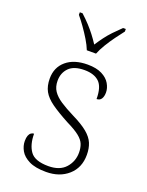

<svg xmlns="http://www.w3.org/2000/svg" viewBox="-146 -839 707 922"><g transform="rotate(20 207.5 -378.0)"><path d="M207 10Q152 10 120 -6Q88 -22 74.5 -46Q61 -70 61 -95Q61 -112 65 -122.5Q69 -133 76 -138Q83 -143 91 -143Q91 -87 115 -53.5Q139 -20 208 -20Q266 -20 295.5 -53Q325 -86 325 -131Q325 -155 317.5 -174Q310 -193 288 -210.5Q266 -228 223 -249Q167 -279 133.5 -303Q100 -327 85.5 -353.5Q71 -380 71 -418Q71 -475 111 -509Q151 -543 220 -543Q265 -543 293.5 -528.5Q322 -514 335 -491.5Q348 -469 348 -447Q348 -426 340 -414Q332 -402 316 -402Q316 -464 290 -488.5Q264 -513 215 -513Q161 -513 135.5 -487Q110 -461 110 -421Q110 -390 124.5 -368.5Q139 -347 167 -328.5Q195 -310 237 -289Q288 -264 315.5 -241Q343 -218 353.5 -192.5Q364 -167 364 -134Q364 -68 320 -29Q276 10 207 10ZM192 -606Q183 -629 167 -655.5Q151 -682 132.5 -708Q114 -734 98 -753V-766H112Q136 -744 153.5 -725Q171 -706 186 -686.5Q201 -667 216 -644Q231 -667 245.5 -686.5Q260 -706 278 -725Q296 -744 319 -766H333V-753Q318 -734 299 -708Q280 -682 264 -655.5Q248 -629 239 -606Z"/></g></svg>

Font: Noto Serif Hentaigana ExtraLight
Style: Regular
Weight: 200
Designer: Kazuhiro Yamada
Foundry: nipponia
Version: Version 1.000